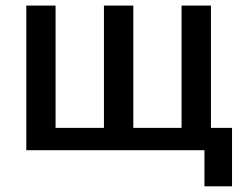

<svg xmlns="http://www.w3.org/2000/svg" viewBox="-20 -532 854 680"><path d="M73.2 0V-512.2H176.8V-79.1H348.1V-512.2H452.1V-79.1H623V-512.2H727.1V-79.1H801.8V127.9H704.1V0Z"/></svg>

Font: Clear Sans Medium
Style: Regular
Weight: 500
Foundry: Intel Corporation
Version: Version 1.00